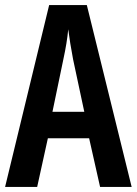

<svg xmlns="http://www.w3.org/2000/svg" viewBox="-20 -734 537 754"><path d="M373 0 330 -191H168L126 0H0L173 -714H321L497 0ZM267 -501Q261 -533 256 -563.5Q251 -594 248 -619Q243 -566 229 -502L186 -295H311Z"/></svg>

Font: Noto Sans Arabic ExtCond SemBd
Style: Regular
Weight: 600
Width: 2
Designer: Monotype Design Team, Nadine Chahine, Nizar Qandah and Khaled Hosny
Foundry: Monotype Imaging Inc.
Version: Version 2.012; ttfautohint (v1.8.4.7-5d5b)